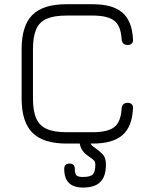

<svg xmlns="http://www.w3.org/2000/svg" viewBox="-20 -664 706 888"><path d="M288.5 0Q180 0 130 -50Q80 -100 80 -208.5V-436Q80 -545.5 129.8 -595Q179.5 -644.5 287.5 -644.5H408.5Q500.5 -644.5 545.5 -606.2Q590.5 -568 595 -483.5Q596.5 -470 589.8 -463Q583 -456 570 -456Q545 -456 542.5 -482.5Q539 -544.5 508.5 -568.2Q478 -592 408.5 -592H287.5Q230 -592 196 -577.2Q162 -562.5 147.2 -528.2Q132.5 -494 132.5 -436V-208.5Q132.5 -150.5 147.5 -116.5Q162.5 -82.5 196.5 -67.5Q230.5 -52.5 288.5 -52.5H408.5Q478 -52.5 508.5 -76.2Q539 -100 542.5 -162Q545 -188.5 570 -188.5Q583 -188.5 589.8 -181.2Q596.5 -174 595 -161Q590.5 -76.5 545.5 -38.2Q500.5 0 408.5 0ZM363.5 203.5Q277 203.5 277 117Q277 92.5 301.5 92.5Q326 92.5 326 117Q326 139.5 333.5 147Q341 154.5 363.5 154.5Q397.5 154.5 409.2 142.5Q421 130.5 421 97Q421 86.5 416.5 80.2Q412 74 396.5 63.5Q387 57.5 375.8 48Q364.5 38.5 356.2 23.2Q348 8 348 -15Q348 -39.5 372.5 -39.5Q397 -39.5 397 -15Q397 -2.5 402 4.8Q407 12 423.5 23Q437 32 453.5 48.2Q470 64.5 470 97Q470 151.5 444.2 177.5Q418.5 203.5 363.5 203.5Z"/></svg>

Font: Jura Light
Style: Regular
Weight: 400
Version: Version 5.106